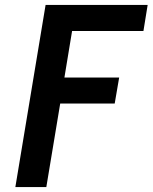

<svg xmlns="http://www.w3.org/2000/svg" viewBox="-20 -755 616 775"><path d="M42 0H167L223 -337H443L461 -442H240L271 -630H559L576 -735H164Z"/></svg>

Font: Iosevka Sparkle
Style: Bold Italic
Weight: 700
Italic angle: -9°
Designer: Belleve Invis
Foundry: Belleve Invis
Version: Version 4.5.0; ttfautohint (v1.8.3)